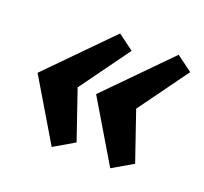

<svg xmlns="http://www.w3.org/2000/svg" viewBox="-74 -503 560 527"><g transform="rotate(20 205.5 -239.5)"><path d="M295 -61 189 -239 365 -418 411 -384 306 -239 355 -96ZM124 -61 18 -239 194 -418 240 -384 135 -239 184 -96Z"/></g></svg>

Font: Manuale
Style: Bold Italic
Weight: 700
Italic angle: -11°
Version: Version 1.002